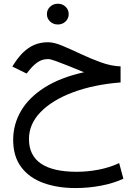

<svg xmlns="http://www.w3.org/2000/svg" viewBox="-20 -645 709 1003"><path d="M225.1 -571.3Q225.1 -594.2 241.7 -609.9Q258.3 -625.5 282.2 -625.5Q306.2 -625.5 322.5 -609.9Q338.9 -594.2 338.9 -571.3Q338.9 -548.3 322.5 -532.7Q306.2 -517.1 282.2 -517.1Q258.3 -517.1 241.7 -532.7Q225.1 -548.3 225.1 -571.3ZM609.9 -298.3V-214.4Q468.8 -203.1 360.8 -162.6Q252.9 -122.1 192.1 -59.6Q131.3 2.9 131.3 81.1Q131.3 252.4 381.3 252.4Q436.5 252.4 494.4 241.5Q552.2 230.5 602.5 207L624.5 288.6Q573.2 312.5 507.6 325Q441.9 337.4 374 337.4Q280.3 337.4 206.8 310.8Q133.3 284.2 91.1 228.3Q48.8 172.4 48.8 85.4Q48.8 4.9 89.6 -65.2Q130.4 -135.3 212.6 -187.7Q294.9 -240.2 418.9 -267.6Q378.9 -284.2 340.1 -299.8Q301.3 -315.4 272.2 -325.9Q243.2 -336.4 231.4 -336.4Q201.7 -336.4 178.2 -321Q154.8 -305.7 132.3 -277.3L119.1 -260.7L44.4 -297.4L51.8 -309.1Q86.9 -365.7 130.6 -395Q174.3 -424.3 231.9 -424.3Q262.2 -424.3 306.4 -405.8Q350.6 -387.2 402.3 -362.8Q454.1 -338.4 507.6 -319.1Q561 -299.8 609.9 -298.3Z"/></svg>

Font: Vazirmatn RD FD
Style: Regular
Weight: 400
Designer: Saber Rastikerdar
Foundry: Saber Rastikerdar
Version: Version 33.003